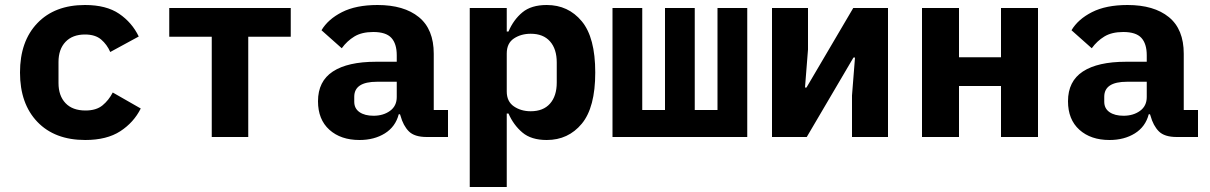

<svg xmlns="http://www.w3.org/2000/svg" viewBox="-20 -548 4840 768"><path d="M321 12Q199 12 129.5 -60.5Q60 -133 60 -258Q60 -383 129.5 -455.5Q199 -528 320 -528Q405 -528 456.5 -493Q508 -458 535 -402L421 -340Q408 -370 384.5 -390Q361 -410 320 -410Q270 -410 242 -380.5Q214 -351 214 -300V-216Q214 -165 242 -135.5Q270 -106 322 -106Q365 -106 390 -126.5Q415 -147 431 -178L543 -114Q515 -58 461 -23Q407 12 321 12Z M827 -401H657V-516H1143V-401H973V0H827Z M1687 0Q1638 0 1615.5 -22.5Q1593 -45 1582 -85L1580 -91H1575Q1562 -41 1519.5 -14.5Q1477 12 1418 12Q1343 12 1297.5 -29Q1252 -70 1252 -143Q1252 -223 1311.5 -262Q1371 -301 1484 -301H1567V-327Q1567 -373 1545.5 -396.5Q1524 -420 1473 -420Q1427 -420 1397.5 -402Q1368 -384 1347 -355L1266 -427Q1292 -471 1348 -499.5Q1404 -528 1490 -528Q1596 -528 1655.5 -479.5Q1715 -431 1715 -333V-108H1772V0ZM1474 -85Q1513 -85 1540 -104.5Q1567 -124 1567 -160V-221H1488Q1397 -221 1397 -161V-141Q1397 -114 1418 -99.5Q1439 -85 1474 -85Z M1859 -516H2007V-422H2014Q2034 -469 2069.5 -498.5Q2105 -528 2167 -528Q2253 -528 2307 -463Q2361 -398 2361 -258Q2361 -118 2307 -53Q2253 12 2167 12Q2105 12 2069.5 -18Q2034 -48 2014 -94H2007V200H1859ZM2103 -103Q2153 -103 2180 -133.5Q2207 -164 2207 -218V-298Q2207 -352 2180 -382.5Q2153 -413 2103 -413Q2064 -413 2035.5 -394Q2007 -375 2007 -334V-182Q2007 -142 2035.5 -122.5Q2064 -103 2103 -103Z M2430 -516H2549V-108H2640V-516H2759V-108H2850V-516H2969V0H2430Z M3068 0V-516H3212V-350L3200 -198H3206L3236 -249L3393 -516H3532V0H3388V-166L3400 -318H3394L3391 -313L3207 0Z M3668 -516H3816V-319H3984V-516H4132V0H3984V-204H3816V0H3668Z M4687 0Q4638 0 4615.5 -22.5Q4593 -45 4582 -85L4580 -91H4575Q4562 -41 4519.5 -14.5Q4477 12 4418 12Q4343 12 4297.5 -29Q4252 -70 4252 -143Q4252 -223 4311.5 -262Q4371 -301 4484 -301H4567V-327Q4567 -373 4545.5 -396.5Q4524 -420 4473 -420Q4427 -420 4397.5 -402Q4368 -384 4347 -355L4266 -427Q4292 -471 4348 -499.5Q4404 -528 4490 -528Q4596 -528 4655.5 -479.5Q4715 -431 4715 -333V-108H4772V0ZM4474 -85Q4513 -85 4540 -104.5Q4567 -124 4567 -160V-221H4488Q4397 -221 4397 -161V-141Q4397 -114 4418 -99.5Q4439 -85 4474 -85Z"/></svg>

Font: Lilex Nerd Font
Style: Bold
Weight: 700
Designer: Mike Abbink, Paul van der Laan, Pieter van Rosmalen, Mikhael Khrustik
Foundry: Mikhael Khrustik
Version: Version 2.400; ttfautohint (v1.8.4.7-5d5b);Nerd Fonts 3.3.0